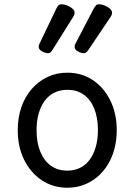

<svg xmlns="http://www.w3.org/2000/svg" viewBox="-20 -859 629 898"><path d="M295 19Q228 19 175.5 -16Q123 -51 93 -111.5Q63 -172 63 -250Q63 -309 80 -358Q97 -407 128.5 -443Q160 -479 202 -499Q244 -519 295 -519Q362 -519 414 -484.5Q466 -450 496 -389Q526 -328 526 -250Q526 -203 515 -162Q504 -121 483.5 -88Q463 -55 434.5 -31Q406 -7 370.5 6Q335 19 295 19ZM295 -61Q328 -61 354.5 -74Q381 -87 399.5 -112Q418 -137 428 -172Q438 -207 438 -250Q438 -308 421 -350.5Q404 -393 372 -416Q340 -439 295 -439Q262 -439 235 -426Q208 -413 189.5 -388Q171 -363 161 -328.5Q151 -294 151 -250Q151 -192 168.5 -149.5Q186 -107 218 -84Q250 -61 295 -61ZM205 -610Q193 -610 177 -618.5Q161 -627 161 -640Q161 -643 161.5 -646.5Q162 -650 165 -655L244 -820Q248 -828 253 -833.5Q258 -839 269 -839Q280 -839 294 -833.5Q308 -828 318.5 -819Q329 -810 329 -799Q329 -795 327.5 -790.5Q326 -786 321 -778L225 -625Q220 -617 215.5 -613.5Q211 -610 205 -610ZM373 -610Q360 -610 344.5 -618.5Q329 -627 329 -640Q329 -643 329.5 -646.5Q330 -650 333 -655L419 -820Q424 -828 428.5 -833.5Q433 -839 444 -839Q455 -839 469 -833.5Q483 -828 493.5 -819Q504 -810 504 -799Q504 -795 502.5 -790.5Q501 -786 496 -778L393 -625Q387 -617 382.5 -613.5Q378 -610 373 -610Z"/></svg>

Font: Playwrite PT
Style: Regular
Weight: 400
Designer: Veronika Burian, José Scaglione
Foundry: TypeTogether
Version: Version 1.002